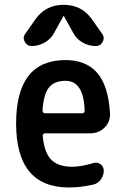

<svg xmlns="http://www.w3.org/2000/svg" viewBox="-20 -785 540 814"><path d="M257.8 -442.4Q210.9 -442.4 188 -414.6Q165 -386.7 160.2 -317.4Q160.2 -305.7 170.9 -304.7H328.1Q338.9 -304.7 338.9 -316.4Q335 -442.4 257.8 -442.4ZM272.5 9.8Q48.8 9.8 48.3 -260.3Q47.9 -530.3 257.8 -530.3Q344.7 -530.3 392.1 -476.1Q439.5 -421.9 446.3 -304.7Q448.2 -268.6 423.3 -244.1Q398.4 -219.7 361.3 -219.7H170.9Q166 -219.7 163.1 -215.8Q160.2 -211.9 161.1 -208Q168 -136.7 197.8 -107.4Q227.5 -78.1 285.2 -78.1Q325.2 -78.1 376 -93.8Q391.6 -98.6 405.8 -88.9Q419.9 -79.1 419.9 -61.5Q419.9 -40 406.7 -22.9Q393.6 -5.9 374 -2Q320.3 9.8 272.5 9.8ZM369.1 -704.1 413.1 -641.6Q424.8 -626 415.5 -607.9Q406.2 -589.8 385.7 -589.8Q355.5 -589.8 329.6 -605Q303.7 -620.1 290 -646.5L251 -716.8Q251 -717.8 250 -717.8Q249 -717.8 249 -716.8L210 -646.5Q196.3 -620.1 169.9 -605Q143.6 -589.8 114.3 -589.8Q94.7 -589.8 85 -607.9Q75.2 -626 86.9 -641.6L130.9 -704.1Q173.8 -764.6 250 -764.6Q326.2 -764.6 369.1 -704.1Z"/></svg>

Font: Rounded-X Mgen+ 2m medium
Style: Regular
Weight: 500
Designer: [Source Han Sans]
Ryoko NISHIZUKA  (kana & ideographs); Paul D. Hunt (Latin, Greek & Cyrillic); Wenlong ZHANG  (bopomofo
Version: Version 1.059.20150602